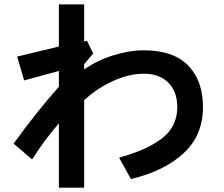

<svg xmlns="http://www.w3.org/2000/svg" viewBox="-20 -824 1040 890"><path d="M370.1 -526.4V-502Q429.7 -543.9 504.9 -567.4Q580.1 -590.8 645.5 -590.8Q784.2 -590.8 852.5 -520Q920.9 -449.2 920.9 -328.1Q920.9 -196.3 830.6 -113.3Q740.2 -30.3 586.9 5.9L532.2 -92.8Q591.8 -110.4 634.3 -127.9Q676.8 -145.5 717.8 -172.9Q758.8 -200.2 780.3 -239.3Q801.8 -278.3 801.8 -328.1Q801.8 -398.4 760.7 -440.4Q719.7 -482.4 645.5 -482.4Q579.1 -482.4 504.4 -448.7Q429.7 -415 370.1 -359.4V45.9H252.9V-252Q185.5 -174.8 128.9 -85L43 -158.2Q149.4 -305.7 252.9 -421.9V-495.1L91.8 -451.2L59.6 -561.5L252.9 -608.4V-803.7H370.1V-630.9L382.8 -635.7L412.1 -576.2Z"/></svg>

Font: Gothic A1
Style: Bold
Weight: 700
Version: Version 2.50